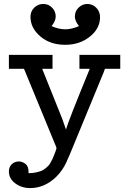

<svg xmlns="http://www.w3.org/2000/svg" viewBox="-20 -749 652 969"><path d="M24.9 116.2Q24.9 93.3 39.6 79.6Q54.2 65.9 75.2 65.9Q92.3 65.9 108.2 77.9Q124 89.8 124 118.2V125Q143.1 125 159.4 121.6Q175.8 118.2 187 114Q198.2 109.9 208.7 101.3Q219.2 92.8 224.6 86.9Q230 81.1 236.6 69.1Q243.2 57.1 245.6 51.5Q248 45.9 253.4 32.5Q258.8 19 259.8 16.1Q264.6 3.9 265.1 0Q265.1 -5.9 258.8 -19L101.1 -401.9H24.9V-472.2H245.1V-401.9H192.9L293.9 -149.9L313 -95.2Q322.8 -133.3 433.1 -401.9H380.9V-472.2H586.9V-401.9H509.8Q501 -377 491.2 -355L333 28.8Q319.8 58.6 313.5 72.8Q307.1 86.9 294.7 106Q282.2 125 265.1 142.1Q206.1 200.2 131.8 200.2Q88.9 200.2 56.9 176.3Q24.9 152.3 24.9 116.2ZM133.8 -664.1Q133.8 -691.9 152.8 -710.4Q171.9 -729 198.2 -729Q225.1 -729 243.2 -710Q261.2 -690.9 261.2 -666Q261.2 -643.1 240.2 -617.2Q276.4 -601.1 309.1 -601.1Q341.3 -601.1 378.9 -617.2Q357.9 -643.1 357.9 -665Q357.9 -692.9 377 -710.9Q396 -729 420.9 -729Q446.8 -729 465.8 -710Q484.9 -690.9 484.9 -662.1Q484.9 -605 433.3 -564Q381.8 -522.9 309.1 -522.9Q232.9 -522.9 183.3 -565.4Q133.8 -607.9 133.8 -664.1Z"/></svg>

Font: CMU Concrete
Style: Bold
Weight: 700
Version: Version 0.7.0